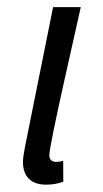

<svg xmlns="http://www.w3.org/2000/svg" viewBox="-20 -506 288 536"><path d="M108.8 9.5Q76.9 9.5 60.5 -7.1Q44.1 -23.6 44.1 -53.8Q44.1 -62.4 45.8 -72.8Q47.5 -83.1 49.6 -95.2L128.2 -486.1H205.5Q180.5 -375.1 160.6 -285.6Q140.6 -196.2 129.2 -140Q117.7 -83.8 117.7 -72.5Q117.7 -62.5 123.2 -58.3Q128.7 -54.1 136.8 -54.1Q140.5 -54.1 145.1 -54.6Q149.7 -55.1 156.4 -57.3L156.7 1.3Q147.5 4.6 135.6 7.1Q123.8 9.5 108.8 9.5Z"/></svg>

Font: Source Sans 3 VF
Style: Italic
Weight: 200
Italic angle: -11°
Designer: Paul D. Hunt
Foundry: Adobe Systems Incorporated
Version: Version 3.042;hotconv 1.0.118;makeotfexe 2.5.65603